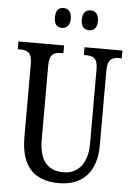

<svg xmlns="http://www.w3.org/2000/svg" viewBox="-61 -955 694 1010"><g transform="rotate(5 286.5 -450.0)"><path d="M377 -805C399 -805 419 -818 419 -857C419 -897 399 -910 377 -910C353 -910 334 -897 334 -857C334 -818 353 -805 377 -805ZM233 -805C255 -805 276 -818 276 -857C276 -897 255 -910 233 -910C210 -910 192 -897 192 -857C192 -818 210 -805 233 -805ZM288 10C419 10 486 -73 486 -206V-601C486 -664 512 -673 550 -673H561V-714H361V-673H371C409 -673 434 -664 434 -605V-208C434 -118 392 -49 307 -49C231 -49 179 -93 179 -210V-601C179 -664 205 -673 243 -673H253V-714H12V-673H23C60 -673 87 -664 87 -605V-216C87 -53 165 10 288 10Z"/></g></svg>

Font: Noto Serif Sinhala ExtraCondensed
Style: Regular
Weight: 400
Width: 2
Designer: Jelle Bosma - Monotype Design Team
Foundry: Monotype Imaging Inc.
Version: Version 2.007